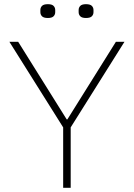

<svg xmlns="http://www.w3.org/2000/svg" viewBox="-20 -898 640 918"><path d="M282 0V-289L25 -698H67L299 -327H302L534 -698H575L318 -289V0ZM209 -812Q189 -812 181 -820Q173 -828 173 -840V-850Q173 -862 181 -870Q189 -878 209 -878Q228 -878 236 -870Q244 -862 244 -850V-840Q244 -828 236 -820Q228 -812 209 -812ZM391 -812Q372 -812 364 -820Q356 -828 356 -840V-850Q356 -862 364 -870Q372 -878 391 -878Q411 -878 419 -870Q427 -862 427 -850V-840Q427 -828 419 -820Q411 -812 391 -812Z"/></svg>

Font: IBM Plex Mono ExtLt
Style: Regular
Weight: 200
Monospace: yes
Designer: Mike Abbink, Paul van der Laan, Pieter van Rosmalen
Foundry: Bold Monday
Version: Version 2.3